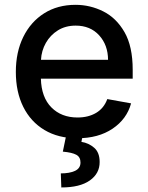

<svg xmlns="http://www.w3.org/2000/svg" viewBox="-20 -573 627 811"><path d="M306.5 11Q226.2 11 168 -23.8Q109.7 -58.6 78.3 -121.6Q46.9 -184.7 46.9 -269.2Q46.9 -353 78.3 -416.9Q109.7 -480.8 166.4 -516.7Q223 -552.6 299 -552.6Q360.8 -552.6 416 -525Q471.2 -497.5 505.9 -437.3Q540.5 -377.1 540.5 -278.4V-240.8H152.7Q154.8 -161.9 197.1 -119.3Q239.3 -76.7 307.5 -76.7Q353 -76.7 386 -96.2Q419 -115.8 433.2 -154.5L533.7 -136.4Q515.6 -70 455.6 -29.5Q395.6 11 306.5 11ZM153.1 -320.3H436.4Q436.1 -382.8 398.8 -423.8Q361.5 -464.8 299.7 -464.8Q256.7 -464.8 224.6 -444.8Q192.5 -424.7 173.8 -391.9Q155.2 -359 153.1 -320.3ZM259.9 -2.8H329.5L323.9 26.3Q354.4 30.9 377.7 51Q400.9 71 400.9 111.2Q401.3 159.4 359.6 189.1Q317.8 218.8 239 218.8L236.9 159.4Q273.8 159.4 296.7 148.8Q319.6 138.1 320 114.3Q320.3 90.6 302.4 80.8Q284.4 71 245.4 67.5Z"/></svg>

Font: Inter UI Medium
Style: Regular
Weight: 500
Designer: Rasmus Andersson
Foundry: rsms
Version: 3.2;8d6f07862